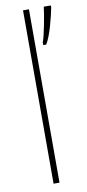

<svg xmlns="http://www.w3.org/2000/svg" viewBox="-88 -795 374 829"><g transform="rotate(-10 99.5 -380.0)"><path d="M103 0V-760H77V0ZM199 -751V-760H168C165 -728 146 -629 137 -609V-597H150C172 -632 191 -711 199 -751Z"/></g></svg>

Font: Noto Sans Armenian Condensed Thin
Style: Regular
Weight: 100
Width: 3
Designer: Monotype Design Team
Foundry: Monotype Imaging Inc.
Version: Version 2.008